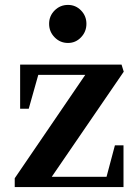

<svg xmlns="http://www.w3.org/2000/svg" viewBox="-20 -763 567 782"><path d="M40 -1V-37L334 -468L339 -458H124L139 -469L97 -320H62V-500H475L484 -471L184 -33L179 -43H426L411 -32L448 -171H483V-1ZM257 -588Q225 -588 202.5 -611Q180 -634 180 -666Q180 -698 202.5 -720.5Q225 -743 257 -743Q288 -743 310 -720.5Q332 -698 332 -666Q332 -634 310 -611Q288 -588 257 -588Z"/></svg>

Font: Wittgenstein SemiBold
Style: Regular
Weight: 600
Designer: Jörg Drees
Foundry: Jörg Drees
Version: Version 1.500